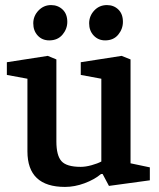

<svg xmlns="http://www.w3.org/2000/svg" viewBox="-20 -725 625 756"><path d="M236 11Q162 11 125 -24Q88 -59 88 -129V-415L7 -430V-480L168 -505L202 -491V-168Q202 -113 222 -90.5Q242 -68 298 -68Q317 -68 340.5 -74.5Q364 -81 379 -89V-415L298 -430V-480L459 -505L494 -491V-82L570 -66V-15L409 7L384 -40H378Q352 -18 313 -3.5Q274 11 236 11ZM394 -566Q367 -566 349 -585Q331 -604 331 -633Q331 -662 351 -683.5Q371 -705 401 -705Q428 -705 446 -687.5Q464 -670 464 -639Q464 -611 445.5 -588.5Q427 -566 394 -566ZM174 -566Q146 -566 128.5 -585Q111 -604 111 -633Q111 -662 131.5 -683.5Q152 -705 181 -705Q208 -705 226.5 -687.5Q245 -670 245 -639Q245 -611 226 -588.5Q207 -566 174 -566Z"/></svg>

Font: Faustina SemiBold
Style: Regular
Weight: 600
Designer: Alfonso Garcia
Foundry: http://www.omnibus-type.com
Version: Version 1.200